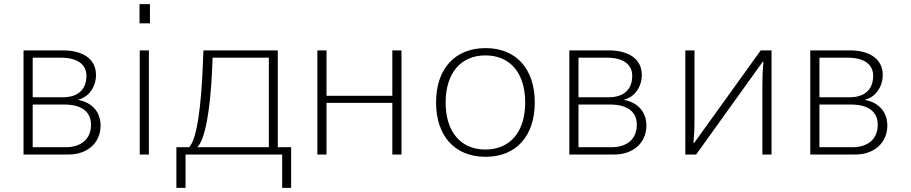

<svg xmlns="http://www.w3.org/2000/svg" viewBox="-20 -742 4375 922"><path d="M289 -240C371 -240 417 -206 417 -143C417 -76 372 -35 295 -35H137V-240ZM273 -465C350 -465 395 -434 395 -378C395 -313 355 -275 283 -275H137V-465ZM309 0C401 0 463 -57 463 -139C463 -204 423 -249 357 -262V-264C405 -275 441 -324 441 -382C441 -458 379 -500 283 -500H93V0Z M695 0V-500H651V0ZM650 -630H700V-722H650Z M927 -35C964 -69 989 -207 998 -396L1001 -465H1271V-35ZM827 160H871V0H1335V160H1378V-35H1314V-500H957L954 -429C947 -251 928 -74 888 -35H827Z M1504 0H1548V-248H1864V0H1908V-500H1864V-282H1548V-500H1504Z M2074 -250C2074 -89 2164 11 2312 11C2459 11 2548 -89 2548 -250C2548 -411 2459 -511 2312 -511C2164 -511 2074 -411 2074 -250ZM2120 -250C2120 -393 2195 -476 2311 -476C2429 -476 2502 -392 2502 -250C2502 -107 2428 -24 2311 -24C2194 -24 2120 -107 2120 -250Z M2910 -240C2992 -240 3038 -206 3038 -143C3038 -76 2993 -35 2916 -35H2758V-240ZM2894 -465C2971 -465 3016 -434 3016 -378C3016 -313 2976 -275 2904 -275H2758V-465ZM2930 0C3022 0 3084 -57 3084 -139C3084 -204 3044 -249 2978 -262V-264C3026 -275 3062 -324 3062 -382C3062 -458 3000 -500 2904 -500H2714V0Z M3271 0H3323L3643 -446H3646C3642 -402 3641 -377 3641 -333V0H3685V-500H3633L3313 -55H3310C3314 -98 3315 -123 3315 -167V-500H3271Z M4067 -240C4149 -240 4195 -206 4195 -143C4195 -76 4150 -35 4073 -35H3915V-240ZM4051 -465C4128 -465 4173 -434 4173 -378C4173 -313 4133 -275 4061 -275H3915V-465ZM4087 0C4179 0 4241 -57 4241 -139C4241 -204 4201 -249 4135 -262V-264C4183 -275 4219 -324 4219 -382C4219 -458 4157 -500 4061 -500H3871V0Z"/></svg>

Font: Perun ExtraLight
Style: Regular
Weight: 200
Foundry: Copyright (c) Stefan Peev, Context Ltd, 2016
Version: Version 1.089